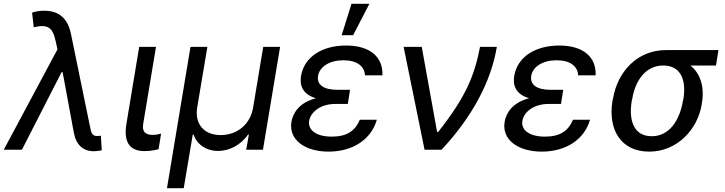

<svg xmlns="http://www.w3.org/2000/svg" viewBox="-32 -794 3845 1018"><path d="M465.6 7.8C478.7 7.8 493.3 6 507.5 2.8L502.8 -74.2C498.2 -74.2 488.3 -72.8 482.6 -72.8C454.5 -72.8 451 -95.2 446.7 -115.4L344.5 -612.9C327.4 -696.4 281.2 -737.2 202.1 -737.2C173.7 -737.2 148.4 -731.2 138.1 -726.9L147 -649.5C219.1 -666.2 246.4 -651.3 262.8 -577.4L272.7 -532.3L-12.1 0H84.2L294.4 -411.2H300.1L359.4 -90.9C371.8 -24.1 409.8 7.8 465.6 7.8Z M706 -545.5 638.1 -136.4C621.1 -30.5 664.4 7.1 733.7 7.1C767.4 7.1 792.3 1.4 808.9 -3.2L822.1 -85.6C813.2 -82.7 793.7 -78.8 779.5 -78.8C748.9 -78.8 718.8 -87.4 727.3 -137.8L795.1 -545.5Z M853.3 203.8H942.1L990.1 -80.6H994.3C1013.8 -24.9 1064.3 6.4 1123.6 6.4C1183.9 6.4 1244.3 -24.9 1283.4 -80.6H1287.6L1273.4 0H1362.2L1453.1 -545.5H1363.6L1310 -223.7C1296.2 -137.4 1227.6 -77.8 1138.1 -77.8C1048.7 -77.8 999.6 -137.4 1013.5 -223.7L1067.5 -545.5H978Z M1823.9 -317.8H1757.5C1680 -317.8 1647.7 -346.9 1654.1 -391.3C1662.6 -440.7 1715.2 -474.4 1789.1 -474.4C1860.1 -474.4 1900.9 -443.2 1903.1 -394.5H1995.7C1999.6 -494.3 1927.2 -552.6 1802.9 -552.6C1676.8 -552.6 1581.7 -493.3 1564.3 -392.4C1556.8 -347.7 1566.4 -295.8 1643.1 -273.1C1552.9 -249.6 1521.3 -193.9 1513.1 -147.7C1497.9 -53.6 1583.1 9.9 1710.6 9.9C1839.8 9.9 1937.1 -56.1 1965.9 -159.1H1875.7C1850.5 -98.7 1805.8 -69.6 1726.9 -69.6C1646.3 -69.6 1599.4 -103.3 1607.2 -153.1C1616.1 -203.5 1671.5 -242.9 1745.7 -242.9H1812.1ZM1779.5 -607.2H1840.2L1926.5 -773.8H1831.7Z M2219.1 0H2308.9C2471.9 -173.7 2572.1 -362.9 2602.3 -545.5H2513.1C2484.4 -396.7 2440.7 -283.4 2291.2 -94.5H2285.5L2204.2 -545.5H2108Z M2954.2 -317.8H2887.8C2810.4 -317.8 2778.1 -346.9 2784.4 -391.3C2793 -440.7 2845.5 -474.4 2919.4 -474.4C2990.4 -474.4 3031.2 -443.2 3033.4 -394.5H3126.1C3130 -494.3 3057.5 -552.6 2933.2 -552.6C2807.2 -552.6 2712 -493.3 2694.6 -392.4C2687.1 -347.7 2696.7 -295.8 2773.4 -273.1C2683.2 -249.6 2651.6 -193.9 2643.5 -147.7C2628.2 -53.6 2713.4 9.9 2840.9 9.9C2970.2 9.9 3067.5 -56.1 3096.2 -159.1H3006C2980.8 -98.7 2936.1 -69.6 2857.2 -69.6C2776.6 -69.6 2729.8 -103.3 2737.6 -153.1C2746.4 -203.5 2801.8 -242.9 2876.1 -242.9H2942.5Z M3218 -269.9 3215.2 -258.5C3191.1 -106.5 3259.6 9.9 3410.2 9.9C3560 9.9 3666.9 -109.7 3688.2 -238.6L3689.6 -248.6C3704.5 -334.9 3680.4 -404.8 3628.9 -446.7H3764.2L3777.3 -528.4H3498.2C3349.1 -528.4 3242.2 -416.2 3218 -269.9ZM3317.5 -258.5 3320.3 -269.9C3335.6 -364.7 3389.9 -446.7 3484.7 -446.7C3581 -446.7 3606.9 -364.7 3591.6 -269.9L3588.8 -258.5C3572.1 -158 3518.1 -71.7 3423.7 -71.7C3326.7 -71.7 3300.8 -158 3317.5 -258.5Z"/></svg>

Font: Margiela Sans Text
Style: Italic
Weight: 400
Italic angle: -9.39999°
Designer: Stefan Endress, Andreas Faust
Version: Version 1.100;FEAKit 1.0